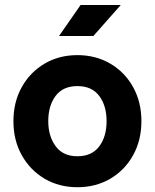

<svg xmlns="http://www.w3.org/2000/svg" viewBox="-20 -743 625 775"><path d="M34.2 -253.9Q34.2 -331.1 67.9 -391.4Q101.6 -451.7 159.9 -486.1Q218.3 -520.5 292.5 -520.5Q366.7 -520.5 425.3 -486.1Q483.9 -451.7 517.3 -391.4Q550.8 -331.1 550.8 -253.9Q550.8 -176.8 517.3 -116.5Q483.9 -56.2 425.3 -21.7Q366.7 12.7 292.5 12.7Q218.3 12.7 159.9 -21.7Q101.6 -56.2 67.9 -116.5Q34.2 -176.8 34.2 -253.9ZM174.8 -253.9Q174.8 -193.4 204.6 -152.8Q234.4 -112.3 292.5 -112.3Q350.6 -112.3 380.4 -151.9Q410.2 -191.4 410.2 -253.9Q410.2 -316.4 380.4 -356Q350.6 -395.5 292.5 -395.5Q234.4 -395.5 204.6 -356Q174.8 -316.4 174.8 -253.9ZM356.9 -597.7H218.3L305.2 -722.7H467.3Z"/></svg>

Font: Giphurs
Style: Bold
Weight: 700
Version: Version 0.920; ttfautohint (v1.8.4.7-5d5b)